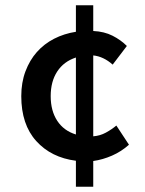

<svg xmlns="http://www.w3.org/2000/svg" viewBox="-20 -674 553 731"><path d="M173 -308Q173 -252 198 -214Q223 -176 269 -162V-455Q223 -440 198 -402Q173 -364 173 -308ZM269 37V-62Q175 -74 118 -137Q61 -200 61 -308Q61 -360 77 -402.5Q93 -445 120.5 -476Q148 -507 186 -526.5Q224 -546 269 -553V-654H335V-556Q377 -554 408.5 -538Q440 -522 463 -499L409 -428Q374 -459 335 -463V-155Q361 -157 383 -169Q405 -181 423 -196L471 -123Q442 -97 406.5 -81.5Q371 -66 335 -61V37Z"/></svg>

Font: TT Toshiba Sans Medium
Style: Regular
Weight: 500
Designer: Paul D. Hunt
Foundry: Toshiba Corporation
Version: Version 2.020;PS 2.000;hotconv 1.0.86;makeotf.lib2.5.63406